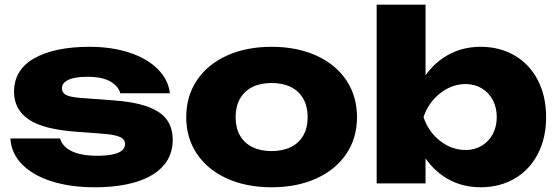

<svg xmlns="http://www.w3.org/2000/svg" viewBox="-20 -790 2404 827"><path d="M388.3 16.6Q281.8 16.6 200.7 -9.6Q119.5 -35.7 73.7 -83.5Q27.8 -131.3 24.8 -193.6H238.7Q245.3 -170 265.7 -153.3Q286 -136.6 319.1 -127.9Q352.2 -119.1 397.8 -119.1Q437.5 -119.1 464.6 -124.7Q491.6 -130.2 505.1 -141.6Q518.6 -152.9 518.6 -170.1Q518.6 -183.9 508.5 -192.6Q498.5 -201.2 475.8 -206.6Q453.1 -212 414.8 -214.7L314.9 -222.1Q166.4 -232.4 103.5 -275.6Q40.5 -318.8 40.5 -394.6Q40.5 -489.9 128.1 -539.2Q215.6 -588.4 365.8 -588.4Q461.2 -588.4 537.6 -563.3Q613.9 -538.1 659.4 -492.5Q705 -446.9 711.9 -388.3H498.1Q489.8 -419.5 454.7 -439.4Q419.5 -459.3 356.2 -459.3Q303.1 -459.3 275 -446.3Q246.8 -433.3 246.8 -409.7Q246.8 -390.9 264.2 -381.2Q281.6 -371.6 328 -368.2L459.9 -358.4Q558.5 -351.7 616.3 -330.4Q674.1 -309 699 -273.9Q723.9 -238.8 723.9 -187.6Q723.9 -121.8 683.6 -76.1Q643.3 -30.4 568 -6.9Q492.8 16.6 388.3 16.6Z M782.2 -285.6Q782.2 -375.5 828.1 -444.2Q874.1 -512.8 957.4 -550.6Q1040.8 -588.4 1149.9 -588.4Q1259.1 -588.4 1342.5 -550.6Q1425.8 -512.8 1471.8 -444.2Q1517.7 -375.5 1517.7 -285.6Q1517.7 -195.6 1471.8 -127.4Q1425.8 -59.1 1342.5 -21.2Q1259.1 16.6 1149.9 16.6Q1040.8 16.6 957.4 -21.2Q874.1 -59.1 828.1 -127.4Q782.2 -195.6 782.2 -285.6ZM1305.1 -285.6Q1305.1 -331 1286.6 -364.2Q1268.1 -397.5 1233.1 -415Q1198.1 -432.5 1149.9 -432.5Q1101.8 -432.5 1066.8 -415Q1031.8 -397.5 1013.3 -364.2Q994.8 -331 994.8 -285.6Q994.8 -239.9 1013.3 -206.9Q1031.8 -174 1066.8 -156.7Q1101.8 -139.3 1149.9 -139.3Q1198.1 -139.3 1233.1 -156.7Q1268.1 -174 1286.6 -206.9Q1305.1 -239.9 1305.1 -285.6Z M1812.9 -770V-408L1785.8 -354.1V-206.9L1812.9 -156.5V0H1602.4V-770ZM2049.9 -588.4Q2133.2 -588.4 2197.4 -550.6Q2261.6 -512.8 2296.9 -444Q2332.3 -375.2 2332.3 -285.6Q2332.3 -196 2296.9 -127.5Q2261.6 -59.1 2197.4 -21.2Q2133.2 16.6 2049.9 16.6Q1970 16.6 1906.1 -20.7Q1842.3 -58.1 1800.7 -126.4Q1759.1 -194.6 1746 -285.6Q1758.1 -377.2 1799.7 -445.5Q1841.3 -513.8 1905.6 -551.1Q1970 -588.4 2049.9 -588.4ZM1985.8 -427.9Q1926 -427.9 1875.5 -387.9Q1825 -347.9 1804.3 -285.6Q1825 -222.9 1875.3 -183.4Q1925.6 -143.9 1985.8 -143.9Q2024.2 -143.9 2054.9 -162.3Q2085.7 -180.6 2102.7 -212.9Q2119.7 -245.2 2119.7 -285.6Q2119.7 -326.7 2102.7 -359Q2085.7 -391.3 2054.9 -409.6Q2024.2 -427.9 1985.8 -427.9Z"/></svg>

Font: Unbounded Variable
Style: Regular
Weight: 400
Designer: Luke Prowse, Jean-Baptiste Morizot, Fátima Lázaro, Florian Runge
Foundry: NaN
Version: Version 1.600;FEAKit 1.0